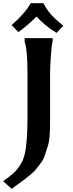

<svg xmlns="http://www.w3.org/2000/svg" viewBox="-33 -940 459 1208"><path d="M140 -203V-479Q140 -626 122 -678V-700H298V-678Q291 -655 286.5 -581.5Q282 -508 282 -469V-161Q282 -63 268 -20.5Q254 22 246.5 44.5Q239 67 219.5 91.5Q200 116 191 128Q182 140 155 162Q128 184 120 190L40 248L-13 200Q10 184 43 157Q103 106 121.5 34Q140 -38 140 -203ZM160 -920H240Q266 -867 314 -822Q332 -806 365 -778L323 -733Q250 -777 197 -836Q151 -789 83 -738L40 -782Q127 -858 160 -920Z"/></svg>

Font: Asul
Style: Bold
Weight: 700
Designer: Mariela Monsalve
Foundry: Mariela Monsalve
Version: Version 1.002